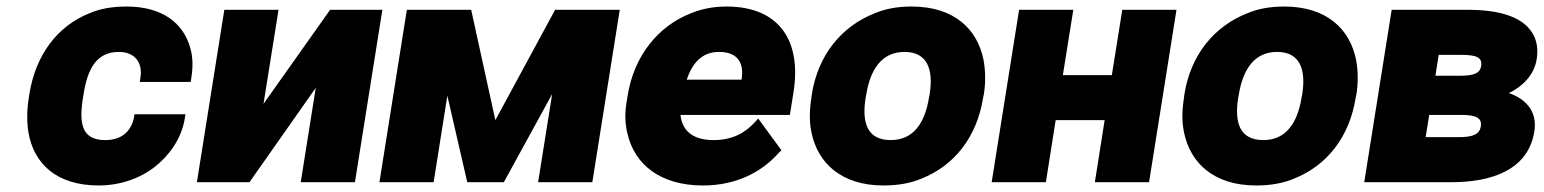

<svg xmlns="http://www.w3.org/2000/svg" viewBox="-20 -558 4728 588"><path d="M68 -257C62 -221 62 -185 67 -153C83 -58 152 10 282 10C350 10 411 -13 454 -47C495 -79 536 -131 546 -196L548 -208H392L390 -196C380 -153 350 -129 302 -129C229 -129 222 -182 234 -258L236 -270C248 -345 274 -399 344 -399C391 -399 418 -368 410 -320L408 -307H564L566 -320C571 -353 571 -382 563 -410C542 -488 476 -538 368 -538C326 -538 287 -532 253 -517C156 -478 89 -390 70 -270Z M583 0H744L947 -289L901 0H1067L1151 -528H991L787 -240L833 -528H667Z M1142 0H1308L1350 -265L1411 0H1523L1671 -270L1628 0H1794L1878 -528H1680L1497 -190L1423 -528H1226Z M1899 -246C1893 -211 1894 -178 1902 -147C1924 -55 2001 10 2133 10C2235 10 2313 -31 2365 -90L2373 -98L2302 -195L2291 -183C2261 -150 2221 -129 2165 -129C2100 -129 2069 -159 2064 -206H2399L2410 -275C2435 -430 2369 -538 2205 -538C2165 -538 2129 -531 2095 -517C1996 -478 1921 -387 1902 -264ZM2083 -314C2100 -364 2129 -399 2182 -399C2236 -399 2260 -369 2251 -314Z M2465 -259C2459 -221 2458 -186 2465 -153C2484 -59 2556 10 2686 10C2727 10 2767 4 2802 -11C2901 -50 2972 -137 2991 -260L2993 -269C2999 -307 2998 -342 2992 -375C2973 -469 2902 -538 2772 -538C2731 -538 2693 -532 2658 -517C2559 -478 2485 -391 2466 -268ZM2631 -259 2633 -269C2645 -343 2679 -399 2750 -399C2821 -399 2839 -344 2827 -269L2825 -259C2813 -184 2779 -129 2708 -129C2635 -129 2619 -183 2631 -259Z M3017 0H3183L3213 -190H3363L3333 0H3499L3583 -528H3417L3385 -328H3235L3267 -528H3101Z M3606 -259C3600 -221 3599 -186 3606 -153C3625 -59 3697 10 3827 10C3868 10 3908 4 3943 -11C4042 -50 4113 -137 4132 -260L4134 -269C4140 -307 4139 -342 4133 -375C4114 -469 4043 -538 3913 -538C3872 -538 3834 -532 3799 -517C3700 -478 3626 -391 3607 -268ZM3772 -259 3774 -269C3786 -343 3820 -399 3891 -399C3962 -399 3980 -344 3968 -269L3966 -259C3954 -184 3920 -129 3849 -129C3776 -129 3760 -183 3772 -259Z M4158 0H4425C4544 0 4660 -35 4679 -156C4689 -219 4650 -256 4601 -273C4641 -292 4678 -327 4686 -376C4690 -402 4688 -423 4680 -443C4653 -507 4571 -528 4475 -528H4242ZM4346 -138 4357 -206H4458C4501 -206 4519 -196 4515 -171C4511 -146 4490 -138 4447 -138ZM4376 -326 4386 -390H4453C4501 -390 4520 -383 4516 -356C4513 -334 4494 -326 4451 -326Z"/></svg>

Font: Asimov Pro
Style: UltObl
Weight: 900
Designer: Google
Version: Version 2.000980; 2014